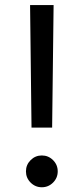

<svg xmlns="http://www.w3.org/2000/svg" viewBox="-20 -748 337 773"><path d="M106.9 -234.4 101.1 -727.5H195.8L189.9 -234.4ZM148.4 5.9Q122.1 5.9 103.3 -12.9Q84.5 -31.7 84.5 -58.1Q84.5 -84.5 103.3 -103.3Q122.1 -122.1 148.4 -122.1Q174.8 -122.1 193.6 -103.3Q212.4 -84.5 212.4 -58.1Q212.4 -31.7 193.6 -12.9Q174.8 5.9 148.4 5.9Z"/></svg>

Font: GitLab Sans
Style: Regular
Weight: 400
Designer: Rasmus Andersson
Foundry: Modifications by GitLab B.V., manufactured by rsms
Version: Version 4.000;git-c8fb6b7